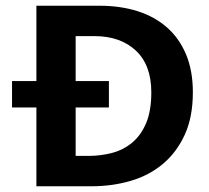

<svg xmlns="http://www.w3.org/2000/svg" viewBox="-20 -650 731 670"><path d="M327 -630Q400 -630 460 -611Q520 -592 563 -554Q606 -516 629.5 -459.5Q653 -403 653 -328Q653 -242 625 -180.5Q597 -119 549 -78.5Q501 -38 436.5 -19Q372 0 299 0H107V-275H22V-367H107V-630ZM360 -367V-275H244V-106H290Q332 -106 371.5 -116.5Q411 -127 441.5 -152.5Q472 -178 490 -220.5Q508 -263 508 -328Q508 -423 454 -473.5Q400 -524 309 -524H244V-367Z"/></svg>

Font: Mukta
Style: Bold
Weight: 700
Designer: Girish Dalvi and Yashodeep Gholap
Foundry: Ek Type
Version: Version 2.538;PS 1.002;hotconv 16.6.51;makeotf.lib2.5.65220;